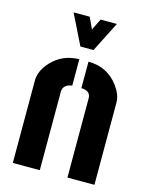

<svg xmlns="http://www.w3.org/2000/svg" viewBox="-116 -839 707 912"><g transform="rotate(15 238.0 -383.0)"><path d="M130.9 -765.6H210L236.3 -710L263.7 -765.6H343.8L268.6 -617.2H204.1ZM37.1 0V-405.3Q37.1 -454.1 81.1 -501Q134.8 -556.6 214.8 -557.6V-427.7Q173.8 -422.9 169.9 -389.6V0ZM259.8 -427.7V-557.6Q354.5 -557.6 409.2 -482.4Q438.5 -441.4 438.5 -405.3V0H305.7V-389.6Q305.7 -421.9 269.5 -426.8Q264.6 -427.7 259.8 -427.7Z"/></g></svg>

Font: Post No Bills Colombo ExtraBold
Style: Regular
Weight: 800
Designer: Kosala Senevirathne, Siva Puranthara, Lasantha Premarathna, Tharique Azeez
Foundry: Mooniak
Version: Version 1.220 ; ttfautohint (v1.6)